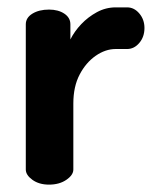

<svg xmlns="http://www.w3.org/2000/svg" viewBox="-20 -501 415 521"><path d="M113 0Q86 0 68 -13Q50 -26 50 -41V-435Q50 -453 68 -464Q86 -475 113 -475Q138 -475 154.5 -464Q171 -453 171 -435V-394Q182 -416 200.5 -435.5Q219 -455 243 -468Q267 -481 294 -481H325Q344 -481 358 -464.5Q372 -448 372 -425Q372 -401 358 -384.5Q344 -368 325 -368H294Q266 -368 239.5 -349.5Q213 -331 196 -298.5Q179 -266 179 -220V-41Q179 -26 160 -13Q141 0 113 0Z"/></svg>

Font: Dosis
Style: Bold
Weight: 700
Designer: EdgarTolentino, PabloImpallari, IginoMarini
Foundry: EdgarTolentino, PabloImpallari, IginoMarini
Version: Version 3.001; ttfautohint (v1.8.2)